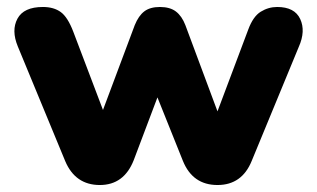

<svg xmlns="http://www.w3.org/2000/svg" viewBox="-20 -521 908 550"><path d="M266 9Q196 9 167 -59L31 -388Q12 -434 30 -467.5Q48 -501 103 -501Q134 -501 154 -486.5Q174 -472 190 -430L275 -206L366 -449Q377 -476 393.5 -488.5Q410 -501 438 -501Q467 -501 484 -488Q501 -475 511 -449L603 -202L691 -436Q705 -474 727 -487.5Q749 -501 774 -501Q824 -501 840 -466.5Q856 -432 836 -387L701 -60Q673 9 603 9Q532 9 504 -60L431 -242L363 -62Q335 9 266 9Z"/></svg>

Font: Chiron GoRound TC H
Style: Regular
Weight: 900
Designer: Ryoko NISHIZUKA 西塚涼子 (kana, bopomofo & ideographs); Paul D. Hunt (Latin, Greek & Cyrillic); Sandoll Communications 산돌커뮤니
Foundry: Adobe
Version: Version 1.000;hotconv 1.1.1;makeotfexe 2.6.0